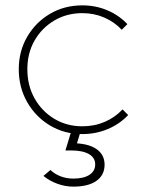

<svg xmlns="http://www.w3.org/2000/svg" viewBox="-20 -490 535 716"><path d="M287 10Q220 10 166.5 -22Q113 -54 81.5 -109Q50 -164 50 -232Q50 -299 81.5 -353Q113 -407 166.5 -438.5Q220 -470 287 -470Q337 -470 380.5 -451.5Q424 -433 455 -400L434 -379Q407 -408 369 -424.5Q331 -441 287 -441Q229 -441 182.5 -413.5Q136 -386 109 -339Q82 -292 82 -232Q82 -171 109 -123Q136 -75 182.5 -47Q229 -19 287 -19Q332 -19 370.5 -35.5Q409 -52 437 -82L458 -61Q426 -27 381.5 -8.5Q337 10 287 10ZM253 206Q224 206 194.5 195.5Q165 185 142 166L168 144Q184 159 206 167.5Q228 176 253 176Q292 176 313.5 162Q335 148 335 123Q335 98 311.5 84.5Q288 71 244 71H224L248 -8H283L262 61L248 44Q307 44 338.5 65Q370 86 370 124Q370 163 339.5 184.5Q309 206 253 206Z"/></svg>

Font: Outfit Thin
Style: Regular
Weight: 100
Designer: Rodrigo Fuenzalida
Foundry: fragTYPE
Version: Version 1.000